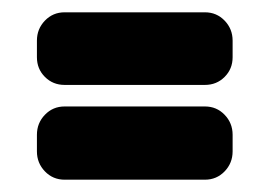

<svg xmlns="http://www.w3.org/2000/svg" viewBox="-20 -435 438 312"><path d="M358 -342Q358 -323 345 -310Q332 -297 313 -297H85Q66 -297 53 -310Q40 -323 40 -342V-369Q40 -388 53 -401.5Q66 -415 85 -415H313Q332 -415 345 -401.5Q358 -388 358 -369ZM358 -189Q358 -170 345 -156.5Q332 -143 313 -143H85Q66 -143 53 -156.5Q40 -170 40 -189V-216Q40 -235 53 -248.5Q66 -262 85 -262H313Q332 -262 345 -248.5Q358 -235 358 -216Z"/></svg>

Font: Monomaniac One
Style: Regular
Weight: 400
Version: Version 1.000; ttfautohint (v1.8.3)